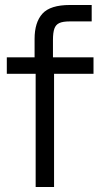

<svg xmlns="http://www.w3.org/2000/svg" viewBox="-20 -750 415 770"><path d="M260.7 -730H347.7V-664.1H259.3Q231.9 -664.1 217.8 -657.5Q203.6 -650.9 198 -635Q192.4 -619.1 192.4 -589.4V-520H118.7V-594.2Q118.7 -660.2 150.1 -695.1Q181.6 -730 260.7 -730ZM7.3 -520H355V-454.1H7.3ZM196.8 -502.4V0H123V-502.4Z"/></svg>

Font: Wand UI Pro
Style: Regular
Weight: 400
Designer: Andreas Faust
Version: Version 1.003;FEAKit 1.0